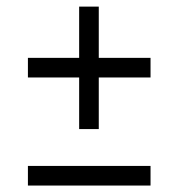

<svg xmlns="http://www.w3.org/2000/svg" viewBox="-20 -590 552 595"><path d="M225.3 -190V-349.9H66.5V-410.7H225.3V-569.5H286.1V-410.7H446.5V-349.9H286.1V-190ZM66.5 -15V-75.8H446.5V-15Z"/></svg>

Font: Saira Thin SemiCondensed
Style: Regular
Weight: 100
Width: 4
Version: Version 1.101